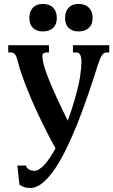

<svg xmlns="http://www.w3.org/2000/svg" viewBox="-20 -749 577 978"><path d="M387.7 -357.4Q395 -405.8 395 -431.6Q395 -447.3 392.8 -457Q390.6 -466.8 387 -472.4Q383.3 -478 377.9 -480Q372.6 -481.9 366.7 -481.9H351.6V-518.6H536.6V-481.9H523.9Q516.6 -481.9 510.5 -478.5Q504.4 -475.1 499 -467Q493.7 -459 488.3 -445.6Q482.9 -432.1 476.6 -412.6Q454.1 -340.8 428.7 -266.8Q403.3 -192.9 376 -123.8Q348.6 -54.7 319.3 5.9Q290 66.4 259.5 111.3Q229 156.2 197.5 182.4Q166 208.5 134.3 208.5Q113.8 208.5 100.6 203.1Q87.4 197.8 79.1 191.9L68.4 94.2H112.3Q115.2 106.9 127.4 114Q139.6 121.1 154.3 121.1Q167 121.1 180.4 112.5Q193.8 104 207.5 88.9Q221.2 73.7 235.1 52.7Q249 31.7 262.7 6.8Q229.5 -53.2 198.2 -116.9Q167 -180.7 141.1 -240.5Q115.2 -300.3 96.4 -352.8Q77.6 -405.3 68.8 -442.9Q65.4 -457 61 -465.1Q56.6 -473.1 51.8 -476.8Q46.9 -480.5 42.5 -481.2Q38.1 -481.9 35.2 -481.9H22V-518.6H229.5V-481.9H220.2Q207.5 -481.9 201.7 -477.5Q195.8 -473.1 195.8 -461.9Q195.8 -446.3 201.9 -423.1Q208 -399.9 218.3 -372.1Q228.5 -344.2 241.7 -313Q254.9 -281.7 269.3 -250.5Q283.7 -219.2 298.1 -189.5Q312.5 -159.7 325.2 -134.3Q336.4 -164.6 346.2 -195.1Q356 -225.6 364 -254.4Q372.1 -283.2 378.2 -309.3Q384.3 -335.4 387.7 -357.4ZM129.4 -657.2Q129.4 -690.9 147.7 -710Q166 -729 198.2 -729Q231.9 -729 250.7 -710Q269.5 -690.9 269.5 -657.2Q269.5 -625 250.7 -606.9Q231.9 -588.9 198.2 -588.9Q166 -588.9 147.7 -606.9Q129.4 -625 129.4 -657.2ZM311.5 -657.2Q311.5 -690.9 329.6 -710Q347.7 -729 379.9 -729Q413.6 -729 432.6 -710Q451.7 -690.9 451.7 -657.2Q451.7 -625 432.6 -606.9Q413.6 -588.9 379.9 -588.9Q347.7 -588.9 329.6 -606.9Q311.5 -625 311.5 -657.2Z"/></svg>

Font: Arian AMU Serif
Style: Bold
Weight: 700
Designer: Ruben Hakobyan (Tarumian)
Foundry: Ruben Hakobyan (Tarumian)
Version: Version 1.002